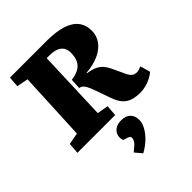

<svg xmlns="http://www.w3.org/2000/svg" viewBox="-277 -855 1334 1334"><g transform="rotate(-45 390.0 -187.5)"><path d="M351 -386Q395 -392 423.5 -408Q452 -424 466 -453Q480 -482 480 -523Q480 -553 467.5 -573.5Q455 -594 428.5 -605Q402 -616 359 -616H334L315 -95L397 -81L391 0H20L26 -81L112 -97L136 -606L52 -623L58 -701H420Q509 -701 569.5 -682Q630 -663 660.5 -624.5Q691 -586 691 -529Q691 -480 663 -441Q635 -402 582.5 -378Q530 -354 457 -348V-344Q501 -338 528 -325Q555 -312 571.5 -292.5Q588 -273 600 -248L645 -152Q654 -133 663.5 -122Q673 -111 684 -107Q695 -103 707 -103Q719 -103 730 -106.5Q741 -110 754 -116L775 -41Q758 -26 733 -13Q708 0 680 7Q652 14 627 14Q584 14 551 4Q518 -6 494 -32.5Q470 -59 454 -106L421 -199Q408 -237 398 -259.5Q388 -282 377 -294Q366 -306 347 -310ZM341 326 298 275Q321 257 335.5 243.5Q350 230 356 218Q362 206 362 195Q362 187 357.5 182Q353 177 342 173L308 162Q298 136 305 111.5Q312 87 334.5 71Q357 55 393 55Q438 55 462 78Q486 101 486 142Q486 172 468 205.5Q450 239 417.5 270.5Q385 302 341 326Z"/></g></svg>

Font: Literata ExtraBold
Style: Italic
Weight: 800
Italic angle: -2°
Designer: Latin by Veronika Burian and Jose Scaglione. Greek by Irene Vlachou. Cyrillic by Vera Evstafieva
Foundry: TypeTogether
Version: Version 3.002